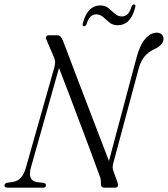

<svg xmlns="http://www.w3.org/2000/svg" viewBox="-40 -862 771 882"><path d="M101.5 -90.5Q86 -33.5 128.5 -25.5L160.5 -22Q171.5 -19.5 171 -10.5Q171 0 158.5 0H-4.5Q-20 0 -19.5 -10Q-19.5 -20 -6.5 -22.5L20 -26.5Q63 -33 79 -92L209.5 -552Q214 -568.5 212.8 -580.2Q211.5 -592 206.5 -602L173.5 -679Q169 -686.5 172 -693.2Q175 -700 184 -700H222.5Q233.5 -700 239.2 -693Q245 -686 251 -670.5Q274 -609.5 302 -536Q330 -462.5 359 -387Q388 -311.5 414.2 -243Q440.5 -174.5 460.5 -122.5L587.5 -598.5Q602.5 -655 627.2 -683.5Q652 -712 680 -712Q694 -712 702.8 -704Q711.5 -696 711 -683Q711 -655 667 -635Q614 -611 597.5 -548.5L480 -111Q477.5 -101.5 477.5 -93Q477.5 -84.5 483 -70.5L500 -23.5Q507.5 0 488 0H439Q422 0 423.5 -22Q423.5 -34 421.8 -41.8Q420 -49.5 415.5 -60Q400 -103.5 378 -162.2Q356 -221 331 -287.2Q306 -353.5 280.5 -421Q255 -488.5 231 -549.5ZM500.5 -746Q478.5 -746 463 -758.5Q447.5 -771 433.8 -783.5Q420 -796 402 -796Q371 -796 358.5 -753Q354 -741.5 346.5 -741.5Q337 -741.5 340.5 -755Q362 -837 421 -837Q443.5 -837 458.5 -824.5Q473.5 -812 487.5 -799.2Q501.5 -786.5 520 -786.5Q551 -786.5 563.5 -830Q567 -841.5 575.5 -841.5Q585 -841.5 581 -827.5Q560 -746 500.5 -746Z"/></svg>

Font: Fraunces 144pt S050 Light
Style: Italic
Weight: 300
Italic angle: -16°
Version: Version 1.000; ttfautohint (v1.8.3)